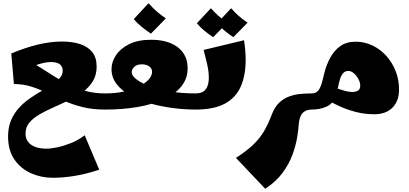

<svg xmlns="http://www.w3.org/2000/svg" viewBox="-20 -678 2529 1188"><path d="M306 422Q235 422 172 394Q109 366 69.5 309.5Q30 253 30 166Q30 109 48.5 66Q67 23 97 -10Q127 -43 163 -68Q199 -93 235 -114Q271 -135 301 -154.5Q331 -174 349.5 -194.5Q368 -215 368 -241Q368 -264 351.5 -279Q335 -294 294 -294Q259 -294 208 -277Q157 -260 109 -229L50 -347Q135 -383 213.5 -402Q292 -421 364 -421Q427 -421 475 -405.5Q523 -390 550.5 -356Q578 -322 578 -266Q578 -213 554 -174.5Q530 -136 491 -107.5Q452 -79 405 -56.5Q358 -34 311 -13.5Q264 7 225 29.5Q186 52 162 80.5Q138 109 138 148Q138 173 148 190.5Q158 208 175.5 219.5Q193 231 216.5 236.5Q240 242 267 242Q294 242 334.5 233.5Q375 225 420 207Q465 189 504 159L594 372Q509 400 438.5 411Q368 422 306 422ZM630 0Q551 0 488.5 -16Q426 -32 373.5 -55.5Q321 -79 272.5 -102.5Q224 -126 174 -142Q124 -158 66 -158L50 -347Q100 -332 145.5 -308.5Q191 -285 234.5 -257Q278 -229 322 -201.5Q366 -174 413.5 -151Q461 -128 514.5 -114Q568 -100 630 -100L650 -50Z M630 0V-100Q694 -100 747 -111.5Q800 -123 839 -142.5Q878 -162 899.5 -185.5Q921 -209 921 -233Q921 -255 903 -267.5Q885 -280 858 -280Q828 -280 811.5 -265Q795 -250 795 -231Q795 -210 824.5 -187Q854 -164 907.5 -144Q961 -124 1033 -112Q1105 -100 1190 -100L1210 -50L1190 0Q1122 0 1049.5 -9.5Q977 -19 909 -38Q841 -57 787 -87Q733 -117 701.5 -158Q670 -199 670 -251Q670 -294 697 -335.5Q724 -377 778.5 -404.5Q833 -432 917 -432Q984 -432 1034.5 -411.5Q1085 -391 1113 -351.5Q1141 -312 1141 -255Q1141 -192 1102.5 -144Q1064 -96 994.5 -64Q925 -32 832 -16Q739 0 630 0ZM914 -470Q885 -489 856.5 -512Q828 -535 808 -560L899 -658Q924 -630 949 -608Q974 -586 1006 -564Z M1190 0V-100Q1222 -100 1239.5 -112.5Q1257 -125 1264.5 -147Q1272 -169 1272 -197Q1272 -236 1261.5 -282Q1251 -328 1240 -369L1490 -429Q1495 -397 1497.5 -366Q1500 -335 1500 -306Q1500 -211 1469.5 -142Q1439 -73 1371 -36.5Q1303 0 1190 0ZM1299 -448Q1271 -466 1244.5 -488Q1218 -510 1198 -534L1285 -627Q1308 -601 1332 -579.5Q1356 -558 1387 -538ZM1424 -448Q1396 -466 1369.5 -488Q1343 -510 1323 -534L1410 -627Q1433 -601 1457 -579.5Q1481 -558 1512 -538Z M1621 490 1440 299Q1506 256 1546 218Q1586 180 1612.5 135.5Q1639 91 1662 30Q1680 -17 1708.5 -43.5Q1737 -70 1771.5 -82Q1806 -94 1841.5 -97Q1877 -100 1909 -100L1929 -50L1909 0Q1882 0 1864.5 11.5Q1847 23 1839 42.5Q1831 62 1829 86Q1827 122 1818.5 173Q1810 224 1789 281Q1768 338 1727.5 392.5Q1687 447 1621 490Z M2298 29Q2237 29 2183 15Q2129 1 2086 -18.5Q2043 -38 2013 -55L2056 -134Q2077 -127 2106.5 -118Q2136 -109 2161 -109Q2181 -109 2195 -117.5Q2209 -126 2209 -148Q2209 -167 2198 -188Q2187 -209 2170 -224Q2153 -239 2136 -239Q2115 -239 2103 -225Q2091 -211 2084 -189Q2077 -167 2072.5 -142.5Q2068 -118 2062 -97Q2046 -40 2004 -20Q1962 0 1909 0V-100Q1929 -100 1941.5 -110.5Q1954 -121 1962 -139Q1970 -157 1975.5 -180Q1981 -203 1987 -227Q2000 -278 2024 -322Q2048 -366 2086 -393Q2124 -420 2180 -420Q2236 -420 2285 -396.5Q2334 -373 2371 -331.5Q2408 -290 2428.5 -237Q2449 -184 2449 -124Q2449 -82 2436 -53Q2423 -24 2401.5 -5.5Q2380 13 2353 21Q2326 29 2298 29Z"/></svg>

Font: Marhey
Style: Bold
Weight: 700
Designer: Nur Syamsi & Bustanul Arifin
Foundry: Namelatype
Version: Version 1.000